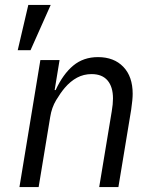

<svg xmlns="http://www.w3.org/2000/svg" viewBox="-20 -760 640 780"><path d="M144 -516H222L202 -394H206Q236 -459 277.5 -493.5Q319 -528 378 -528Q443 -528 481 -488.5Q519 -449 519 -379Q519 -356 513 -315L461 0H383L434 -308Q439 -337 439 -360Q439 -407 417 -433Q395 -459 352 -459Q320 -459 293 -444.5Q266 -430 243 -403Q226 -383 208 -353Q190 -323 184 -285L137 0H59ZM95 -740H186L104 -556H52Z"/></svg>

Font: iA Writer Mono V
Style: Regular
Weight: 400
Italic angle: -9.5°
Designer: Mike Abbink, Paul van der Laan, Pieter van Rosmalen
Foundry: Bold Monday
Version: Version 2.000